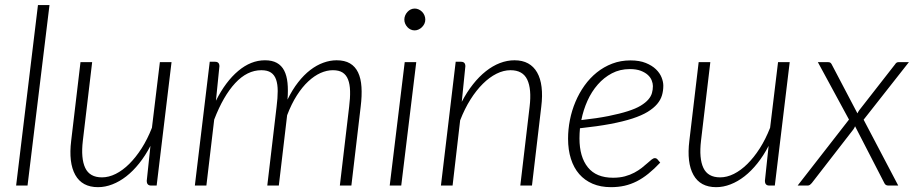

<svg xmlns="http://www.w3.org/2000/svg" viewBox="-20 -748 3693 774"><path d="M45 0 133 -727.5H179.5L91 0Z M351.5 -497.5 314 -181Q305.5 -109.5 323.5 -71.2Q341.5 -33 391 -33Q418.5 -33 446.5 -47Q474.5 -61 501 -87.2Q527.5 -113.5 551 -150.2Q574.5 -187 592.5 -233L624.5 -497.5H671.5L611.5 0H589.5Q580 0 575.8 -5Q571.5 -10 571.5 -18.5L586.5 -160Q566 -120.5 541.2 -89.5Q516.5 -58.5 489.2 -37.2Q462 -16 433 -4.8Q404 6.5 375 6.5Q311 6.5 283.5 -42.8Q256 -92 267 -181L304.5 -497.5Z M765.5 0 825.5 -499H847Q864.5 -499 864.5 -481L850.5 -342Q889.5 -419.5 940.5 -462.2Q991.5 -505 1048 -505Q1077 -505 1096 -494.5Q1115 -484 1125.5 -463.8Q1136 -443.5 1139 -414Q1142 -384.5 1139 -346.5Q1158.5 -386.5 1181.8 -416.2Q1205 -446 1230.8 -465.8Q1256.5 -485.5 1283.5 -495.2Q1310.5 -505 1337 -505Q1369.5 -505 1390.8 -492.5Q1412 -480 1423.5 -456Q1435 -432 1437.2 -397.2Q1439.5 -362.5 1434 -318L1396.5 0H1350L1387.5 -318Q1392 -353.5 1391.2 -381Q1390.5 -408.5 1383.2 -427.2Q1376 -446 1361.2 -455.5Q1346.5 -465 1322 -465Q1297.5 -465 1272.2 -453.8Q1247 -442.5 1222.8 -420Q1198.5 -397.5 1176.8 -363.5Q1155 -329.5 1137.5 -283.5L1104 0H1057.5L1095 -318Q1099.5 -353.5 1099.5 -381Q1099.5 -408.5 1093 -427.2Q1086.5 -446 1072.2 -455.5Q1058 -465 1033.5 -465Q976.5 -465 928.2 -413Q880 -361 843.5 -266L812 0Z M1658 -497.5 1597.5 0H1551L1611.5 -497.5ZM1694.5 -669Q1694.5 -660 1690.8 -652.2Q1687 -644.5 1681 -638.5Q1675 -632.5 1667.2 -629Q1659.5 -625.5 1651.5 -625.5Q1643 -625.5 1635.5 -629Q1628 -632.5 1622.5 -638.5Q1617 -644.5 1613.5 -652.2Q1610 -660 1610 -669Q1610 -678 1613.5 -686Q1617 -694 1622.8 -700.2Q1628.5 -706.5 1636 -710Q1643.5 -713.5 1652 -713.5Q1660 -713.5 1667.8 -710Q1675.5 -706.5 1681.5 -700.5Q1687.5 -694.5 1691 -686.2Q1694.5 -678 1694.5 -669Z M1757.5 0 1817 -499H1838.5Q1856 -499 1856 -481L1841.5 -337.5Q1862 -377 1886.8 -408.2Q1911.5 -439.5 1938.8 -461Q1966 -482.5 1995.2 -493.8Q2024.5 -505 2054 -505Q2086 -505 2108.8 -492.5Q2131.5 -480 2145.2 -456Q2159 -432 2163.2 -397.2Q2167.5 -362.5 2162 -318L2124.5 0H2077.5L2115 -318Q2123.5 -389 2105.5 -427Q2087.5 -465 2038 -465Q2010 -465 1981.5 -450.8Q1953 -436.5 1926.5 -410.2Q1900 -384 1876.5 -346.8Q1853 -309.5 1835 -263L1804.5 0Z M2654 -402.5Q2654 -382 2648.5 -363.5Q2643 -345 2629 -328.5Q2615 -312 2591 -297.2Q2567 -282.5 2529.5 -270.2Q2492 -258 2440 -248.2Q2388 -238.5 2318 -231Q2317 -220.5 2316.5 -210.2Q2316 -200 2316 -190Q2316 -115.5 2349.8 -73.5Q2383.5 -31.5 2451.5 -31.5Q2478 -31.5 2499.2 -37.2Q2520.5 -43 2537.2 -52Q2554 -61 2566.8 -71Q2579.5 -81 2589.5 -90Q2599.5 -99 2606.8 -104.8Q2614 -110.5 2620 -110.5Q2626 -110.5 2630.5 -105.5L2641.5 -92.5Q2617 -66.5 2593.8 -47.8Q2570.5 -29 2546.8 -17Q2523 -5 2497.5 0.8Q2472 6.5 2443 6.5Q2401.5 6.5 2369.2 -7.2Q2337 -21 2315 -46.2Q2293 -71.5 2281.5 -107.8Q2270 -144 2270 -189Q2270 -226.5 2277.5 -264.5Q2285 -302.5 2299.8 -337.5Q2314.5 -372.5 2336.2 -403Q2358 -433.5 2386 -456Q2414 -478.5 2448 -491.5Q2482 -504.5 2521.5 -504.5Q2558 -504.5 2583.2 -494.2Q2608.5 -484 2624.2 -468.8Q2640 -453.5 2647 -435.8Q2654 -418 2654 -402.5ZM2519 -469.5Q2479 -469.5 2446.8 -452.5Q2414.5 -435.5 2389.8 -407.2Q2365 -379 2348.2 -341.8Q2331.5 -304.5 2323.5 -264Q2387 -271 2433 -280.2Q2479 -289.5 2511 -299.8Q2543 -310 2562.8 -322Q2582.5 -334 2593.5 -346.8Q2604.5 -359.5 2608.2 -373Q2612 -386.5 2612 -401Q2612 -411.5 2607.2 -423.8Q2602.5 -436 2591.5 -446Q2580.5 -456 2562.8 -462.8Q2545 -469.5 2519 -469.5Z M2843.5 -497.5 2806 -181Q2797.5 -109.5 2815.5 -71.2Q2833.5 -33 2883 -33Q2910.5 -33 2938.5 -47Q2966.5 -61 2993 -87.2Q3019.5 -113.5 3043 -150.2Q3066.5 -187 3084.5 -233L3116.5 -497.5H3163.5L3103.5 0H3081.5Q3072 0 3067.8 -5Q3063.5 -10 3063.5 -18.5L3078.5 -160Q3058 -120.5 3033.2 -89.5Q3008.5 -58.5 2981.2 -37.2Q2954 -16 2925 -4.8Q2896 6.5 2867 6.5Q2803 6.5 2775.5 -42.8Q2748 -92 2759 -181L2796.5 -497.5Z M3402.5 -266 3277 -497.5H3317Q3323.5 -497.5 3326.5 -495.8Q3329.5 -494 3332 -490L3436.5 -291Q3440 -298.5 3444.5 -304.5L3588.5 -489Q3593.5 -497.5 3602 -497.5H3644L3461.5 -265.5L3601 0H3561Q3549 0 3544.5 -11L3427 -239Q3424 -231.5 3419.5 -225.5L3252.5 -10Q3249 -6 3245.2 -3Q3241.5 0 3235.5 0H3195.5Z"/></svg>

Font: Lato Light
Style: Italic
Weight: 300
Italic angle: -7°
Designer: Lukasz Dziedzic
Foundry: tyPoland Lukasz Dziedzic
Version: Version 2.007; 2014-02-27